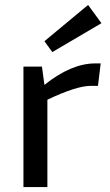

<svg xmlns="http://www.w3.org/2000/svg" viewBox="-20 -758 444 778"><path d="M192 -547 160 -591 337 -738 391 -664ZM150 -488 160 -414Q269 -501 365 -501H388L377 -410H347Q290 -410 172 -354V0H75V-488Z"/></svg>

Font: Exo 2.0 Medium
Style: Regular
Weight: 500
Designer: Natanael Gama
Version: Version 1.001;PS 001.001;hotconv 1.0.70;makeotf.lib2.5.58329